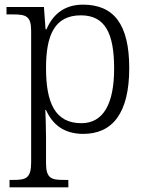

<svg xmlns="http://www.w3.org/2000/svg" viewBox="-20 -566 636 826"><path d="M21 240H274V208H254C202 208 178 202 178 136V25C178 -22 176 -64 175 -93H178C206 -29 257 10 338 10C463 10 536 -78 536 -273C536 -461 470 -546 337 -546C254 -546 206 -501 180 -440H176L169 -536H8V-504H35C92 -504 114 -497 114 -433V133C114 201 91 208 39 208H21ZM330 -36C216 -36 178 -125 178 -274C178 -415 215 -500 328 -500C432 -500 471 -423 471 -271C471 -120 425 -36 330 -36Z"/></svg>

Font: Noto Serif Georgian Light
Style: Regular
Weight: 300
Designer: Monotype Design Team, Akaki Razmadze
Foundry: Google LLC
Version: Version 2.003